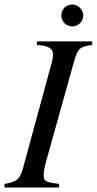

<svg xmlns="http://www.w3.org/2000/svg" viewBox="-28 -838 432 858"><path d="M344 -769C344 -794 321 -818 296 -818C268 -818 246 -797 246 -770C246 -742 267 -720 295 -720C322 -720 344 -742 344 -769ZM384 -653H137V-637C193 -634 209 -619 209 -594C209 -578 203 -557 196 -532L76 -91C61 -35 47 -26 -8 -16V0H236V-16C179 -23 167 -27 167 -55C167 -75 173 -99 182 -131L302 -560C319 -621 328 -630 384 -637Z"/></svg>

Font: STIXGeneral
Style: Italic
Weight: 400
Italic angle: -16.33°
Designer: MicroPress Inc., with final additions and corrections provided by Coen Hoffman, Elsevier (retired)
Version: Version 1.1.0